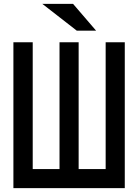

<svg xmlns="http://www.w3.org/2000/svg" viewBox="-20 -980 720 1000"><path d="M379.9 -820.3Q413.1 -820.3 480.5 -820.3Q440.4 -866.2 360.4 -960Q306.6 -960 200.2 -960Q259.8 -913.1 379.9 -820.3ZM49.8 -759.8Q49.8 -570.3 49.8 0Q195.3 0 629.9 0Q629.9 -190.4 629.9 -759.8Q605.5 -759.8 530.3 -759.8Q530.3 -594.7 530.3 -99.6Q495.1 -99.6 389.6 -99.6Q389.6 -264.6 389.6 -759.8Q365.2 -759.8 290 -759.8Q290 -594.7 290 -99.6Q254.9 -99.6 150.4 -99.6Q150.4 -264.6 150.4 -759.8Q125 -759.8 49.8 -759.8Z"/></svg>

Font: Alibu-Mazigh Belqasem 1
Style: Bold
Weight: 400
Designer: Mazigh Mubarik Belqasem
Version: Version 1.0